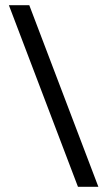

<svg xmlns="http://www.w3.org/2000/svg" viewBox="-20 -714 413 734"><path d="M14 -694H92L356 0H278Z"/></svg>

Font: Taviraj Black
Style: Regular
Weight: 900
Designer: Katatrad Team
Foundry: CadsonDemak
Version: Version 1.001